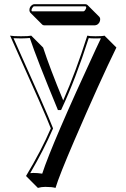

<svg xmlns="http://www.w3.org/2000/svg" viewBox="-20 -602 602 915"><path d="M27.8 -432.1Q42.5 -429.2 80.1 -429.2Q116.2 -429.2 128.9 -432.1L185.5 -375.5Q217.8 -276.9 281.2 -123.5Q340.8 -258.3 396 -432.1Q406.7 -429.2 435.1 -429.2Q467.8 -429.2 478 -432.1L534.7 -375.5Q459 -221.7 333.5 69.3Q262.2 234.9 244.6 293.5Q228 288.6 195.8 288.6Q177.2 288.6 160.6 293.5L104 236.8Q176.8 115.7 222.2 9.8Q199.7 -50.8 30.3 -427.2Q28.8 -430.2 27.8 -432.1ZM433.6 -481.4H189.5Q184.1 -481.9 181.2 -484.9L124.5 -541.5Q120.6 -546.4 120.1 -553.2Q120.1 -570.3 134.3 -579.1Q138.7 -581.5 142.1 -582H387.2Q393.6 -581.5 397 -578.1L453.6 -521.5Q457.5 -516.6 457.5 -511.2Q457.5 -493.2 442.4 -483.9Q437.5 -481.9 433.6 -481.4ZM377 -547.9Q383.8 -547.9 389.6 -561Q391.1 -564.9 391.1 -567.9Q389.2 -571.3 387.2 -571.8H142.1Q138.2 -571.8 132.3 -561.5Q130.4 -556.6 129.9 -553.2Q130.9 -548.8 132.8 -547.9ZM44.4 -419.9Q205.6 -62 231.4 6.3L232.9 10.3L231 14.2Q188.5 112.8 124 223.1Q132.3 222.2 139.2 222.2Q159.2 222.2 181.2 225.6Q228.5 81.1 437 -368.7Q451.2 -399.4 460.9 -419.4Q450.2 -418.9 435.1 -418.9Q413.6 -418.9 402.8 -420.4Q339.4 -223.1 273.9 -83.5L271 -77.6H255.9L253.4 -84Q155.3 -321.3 122.1 -420.9Q106.9 -419.4 80.1 -418.9Q57.1 -418.9 44.4 -419.9Z"/></svg>

Font: Linux Biolinum Shadow O
Style: Regular
Weight: 400
Designer: Philipp H. Poll
Foundry: Philipp H. Poll
Version: Version 1.0.4